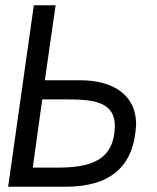

<svg xmlns="http://www.w3.org/2000/svg" viewBox="-20 -712 600 732"><path d="M193 -73H105L141 -333H229C329 -333 418 -328 418 -231C415 -100 326 -72 193 -73ZM499 -238C499 -350 412 -406 285 -406H151L192 -692H109L11 0H228C399 0 491 -74 499 -238Z"/></svg>

Font: Cantarell
Style: Oblique
Weight: 400
Italic angle: -8°
Designer: Dave Crossland
Version: Version 0.024